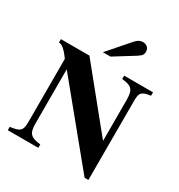

<svg xmlns="http://www.w3.org/2000/svg" viewBox="-214 -1068 1150 1231"><g transform="rotate(30 361.0 -452.5)"><path d="M294 -738H350L492 -826C524 -846 532 -856 532 -879C532 -905 513 -923 484 -923C464 -923 448 -914 431 -895ZM701 -676H487V-651C561 -644 579 -625 579 -545V-246L230 -676H19V-651C39 -651 62 -637 104 -579V-109C104 -48 89 -34 16 -25V0H242V-25C165 -34 148 -54 148 -131V-527L595 18H623V-568C623 -631 636 -641 701 -651Z"/></g></svg>

Font: XITS
Style: Bold
Weight: 700
Designer: MicroPress Inc., with final additions and corrections provided by Coen Hoffman, Elsevier (retired)
Version: Version 1.107